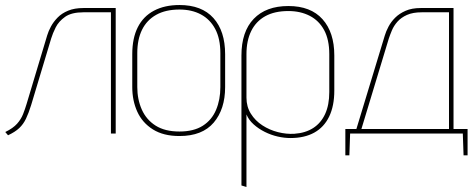

<svg xmlns="http://www.w3.org/2000/svg" viewBox="-20 -532 1894 765"><path d="M312 -500Q277 -500 251.5 -489.5Q226 -479 209.5 -462Q193 -445 183 -426.5Q173 -408 168 -391L86 -118Q80 -98 72 -77.5Q64 -57 48 -39Q32 -21 1 -6L12 7Q40 -6 56.5 -21.5Q73 -37 83.5 -59Q94 -81 104 -113L184 -379Q190 -399 202 -423Q214 -447 239.5 -465Q265 -483 312 -483H422V0H441V-500Z M877 -185V-316Q877 -408 830.5 -460Q784 -512 695 -512Q636 -512 593.5 -489.5Q551 -467 529 -423.5Q507 -380 507 -316V-185Q507 -131 527 -87Q547 -43 589 -16.5Q631 10 695 10Q786 10 831.5 -43.5Q877 -97 877 -185ZM858 -320V-185Q858 -135 841 -94.5Q824 -54 788 -31Q752 -8 695 -8Q637 -8 600 -31.5Q563 -55 545 -95.5Q527 -136 527 -185V-320Q527 -375 546 -413.5Q565 -452 602.5 -473Q640 -494 695 -494Q744 -494 780.5 -474.5Q817 -455 837.5 -416.5Q858 -378 858 -320Z M1312 -171V-311Q1312 -403 1265 -455.5Q1218 -508 1129 -508Q1040 -508 991 -457Q942 -406 942 -311V207L962 213V-76Q971 -54 990.5 -36.5Q1010 -19 1035 -6.5Q1060 6 1086.5 12Q1113 18 1137 18Q1193 18 1232 -3.5Q1271 -25 1291.5 -67.5Q1312 -110 1312 -171ZM1292 -316V-165Q1292 -114 1275.5 -78Q1259 -42 1228 -22Q1197 -2 1153 1Q1121 3 1087.5 -5.5Q1054 -14 1025.5 -32.5Q997 -51 979.5 -79Q962 -107 962 -143V-316Q962 -370 981 -408.5Q1000 -447 1037 -467.5Q1074 -488 1129 -488Q1177 -488 1214 -469Q1251 -450 1271.5 -412Q1292 -374 1292 -316Z M1787 -18V-500H1656Q1621 -500 1596 -489Q1571 -478 1554.5 -461.5Q1538 -445 1528 -426Q1518 -407 1513 -390L1400 -18H1356V87H1372L1375 0H1824L1827 87H1843V-18ZM1420 -18 1529 -378Q1534 -393 1541.5 -411Q1549 -429 1563.5 -445.5Q1578 -462 1601.5 -472.5Q1625 -483 1660 -483H1769V-18Z"/></svg>

Font: Advent Pro Thin
Style: Regular
Weight: 250
Version: Version 3.000